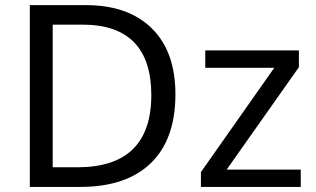

<svg xmlns="http://www.w3.org/2000/svg" viewBox="-20 -734 1240 754"><path d="M668.9 -363.8C668.9 -475.1 638.2 -561.5 576.2 -622.6C514.2 -683.6 427.7 -713.9 316.9 -713.9H97.2V0H295.9C416 0 508.3 -31.2 572.8 -93.8C636.7 -155.8 668.9 -246.1 668.9 -363.8ZM574.2 -360.8C574.2 -171.9 477.5 -77.1 284.2 -77.1H187V-637.2H304.2C485.4 -637.2 574.2 -542.5 574.2 -360.8ZM1161.1 -67.9H870.1L1153.8 -470.2V-536.1H786.1V-467.8H1057.1L769 -58.1V0H1161.1Z"/></svg>

Font: Noto Reveo Sans
Style: Regular
Weight: 400
Designer: Monotype Design team
Foundry: Monotype Imaging Inc.
Version: Version 1.04